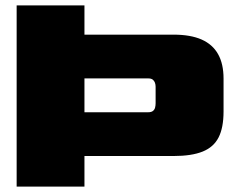

<svg xmlns="http://www.w3.org/2000/svg" viewBox="-20 -695 900 715"><path d="M42 0H294.5V-114H626Q693.5 -114 734.5 -130.5Q775.5 -147 794 -183.2Q812.5 -219.5 812.5 -280V-402.5Q812.5 -457 792.2 -493.2Q772 -529.5 730.8 -547.8Q689.5 -566 626 -566H294.5V-675H42ZM294.5 -277V-403H532Q543 -403 548.8 -398.5Q554.5 -394 557 -387Q559.5 -380 559.5 -372V-310.5Q559.5 -302 557.5 -294.2Q555.5 -286.5 549.5 -281.8Q543.5 -277 532 -277Z"/></svg>

Font: Anybody Expanded Black
Style: Regular
Weight: 900
Width: 7
Designer: Tyler Finck
Foundry: Etcetera Type Company
Version: Version 1.113;gftools[0.9.25]